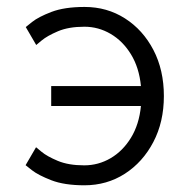

<svg xmlns="http://www.w3.org/2000/svg" viewBox="-20 -536 557 564"><path d="M227.5 -50.3Q269 -50.3 304.9 -71.3Q340.8 -92.3 364.7 -131.3Q388.7 -170.4 394 -224.6H130.4V-283.2H394Q388.7 -337.4 364.7 -376.5Q340.8 -415.5 304.9 -436.5Q269 -457.5 228 -457.5Q181.6 -457.5 150.1 -444.1Q118.7 -430.7 102.5 -417.2Q86.4 -403.8 86.4 -403.8L55.7 -456.5Q55.7 -456.5 74.2 -471.4Q92.8 -486.3 131.1 -501Q169.4 -515.6 228.5 -515.6Q294.4 -515.6 347.2 -481.9Q399.9 -448.2 430.7 -389.2Q461.4 -330.1 461.4 -253.9Q461.4 -177.7 430.4 -118.7Q399.4 -59.6 346.7 -25.6Q293.9 8.3 228 8.3Q168.9 8.3 130.6 -6.6Q92.3 -21.5 73.7 -36.1Q55.2 -50.8 55.2 -50.8L85.9 -103.5Q85.9 -103.5 102.1 -90.1Q118.2 -76.7 149.7 -63.5Q181.2 -50.3 227.5 -50.3Z"/></svg>

Font: Giphurs Light
Style: Regular
Weight: 300
Version: Version 0.920; ttfautohint (v1.8.4.7-5d5b)